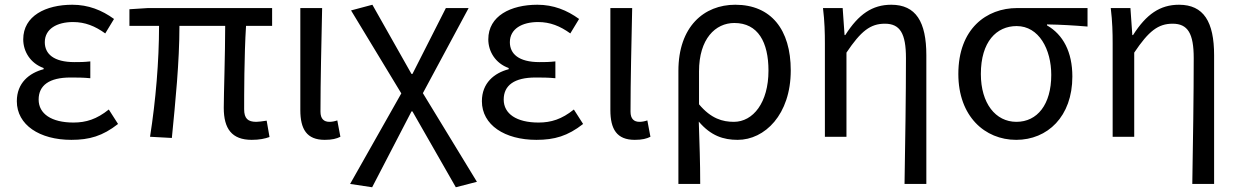

<svg xmlns="http://www.w3.org/2000/svg" viewBox="-20 -577 5226 810"><path d="M281 13C357 13 413 -3 478 -54L439 -115C388 -74 343 -60 290 -60C197 -60 143 -97 143 -157C143 -217 188 -250 277 -250C304 -250 330 -250 361 -247V-318C334 -315 315 -315 294 -315C206 -315 169 -350 169 -399C169 -455 220 -484 288 -484C339 -484 381 -467 424 -436L461 -497C410 -534 353 -557 285 -557C173 -557 78 -510 78 -411C78 -360 108 -310 164 -290V-285C103 -269 51 -227 51 -150C51 -50 147 13 281 13Z M1042 13C1074 13 1098 8 1117 1L1105 -68C1084 -65 1072 -63 1061 -63C1026 -63 1010 -77 1010 -116C1010 -169 1010 -345 1018 -468H1128V-543H604L526 -538V-468H651C651 -319 637 -153 613 0L705 5C720 -148 737 -315 737 -468H930C930 -349 924 -178 924 -122C924 -34 958 13 1042 13Z M1350 13C1381 13 1400 8 1416 0L1403 -69C1391 -65 1380 -63 1370 -63C1347 -63 1332 -75 1332 -106C1332 -239 1336 -394 1339 -543H1247V-113C1247 -32 1274 13 1350 13Z M1550 213 1716 -107H1720L1903 213L1992 190L1764 -184L1957 -543H1861L1720 -265H1716L1551 -557L1461 -533L1673 -183L1457 199Z M2243 13C2319 13 2375 -3 2440 -54L2401 -115C2350 -74 2305 -60 2252 -60C2159 -60 2105 -97 2105 -157C2105 -217 2150 -250 2239 -250C2266 -250 2292 -250 2323 -247V-318C2296 -315 2277 -315 2256 -315C2168 -315 2131 -350 2131 -399C2131 -455 2182 -484 2250 -484C2301 -484 2343 -467 2386 -436L2423 -497C2372 -534 2315 -557 2247 -557C2135 -557 2040 -510 2040 -411C2040 -360 2070 -310 2126 -290V-285C2065 -269 2013 -227 2013 -150C2013 -50 2109 13 2243 13Z M2658 13C2689 13 2708 8 2724 0L2711 -69C2699 -65 2688 -63 2678 -63C2655 -63 2640 -75 2640 -106C2640 -239 2644 -394 2647 -543H2555V-113C2555 -32 2582 13 2658 13Z M2842 199H2934C2934 102 2931 34 2928 -64C2979 -4 3032 13 3092 13C3206 13 3316 -93 3316 -280C3316 -452 3233 -557 3082 -557C2950 -557 2842 -465 2842 -278ZM3076 -63C3029 -63 2980 -76 2929 -137V-276C2929 -413 2998 -480 3078 -480C3178 -480 3222 -399 3222 -279C3222 -144 3157 -63 3076 -63Z M3888 199V-344C3888 -485 3844 -557 3740 -557C3660 -557 3602 -517 3546 -429H3543L3535 -543H3452C3459 -486 3460 -438 3460 -394V0H3551V-355C3612 -446 3652 -477 3713 -477C3777 -477 3802 -436 3802 -332C3802 -175 3799 22 3796 199Z M4267 13C4399 13 4504 -85 4504 -254C4504 -358 4465 -431 4397 -470V-474C4457 -473 4507 -470 4568 -465V-543H4271C4142 -543 4023 -456 4023 -265C4023 -86 4135 13 4267 13ZM4268 -63C4180 -63 4118 -141 4118 -265C4118 -401 4184 -467 4269 -467C4363 -467 4415 -369 4415 -261C4415 -136 4356 -63 4268 -63Z M5102 199V-344C5102 -485 5058 -557 4954 -557C4874 -557 4816 -517 4760 -429H4757L4749 -543H4666C4673 -486 4674 -438 4674 -394V0H4765V-355C4826 -446 4866 -477 4927 -477C4991 -477 5016 -436 5016 -332C5016 -175 5013 22 5010 199Z"/></svg>

Font: Spoqa Han Sans Neo Regular
Style: Regular
Weight: 400
Designer: [Spoqa Han Sans Neo] Dong-huui Kim  Younghwa Kang  Yujin Lee  [Noto Sans] Ryoko NISHIZUKA  (kana & ideographs); Paul D. 
Foundry: Spoqa (http://www.spoqa-han-sans.com)
Version: Version 1.000